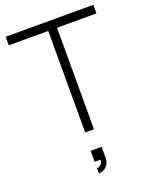

<svg xmlns="http://www.w3.org/2000/svg" viewBox="-176 -818 946 1180"><g transform="rotate(-20 297.0 -227.5)"><path d="M268 0V-664H10V-720H583.5V-664H325.5V0ZM261 230.5Q268 230.5 277.5 226.5Q287 222.5 293 214Q299 205.5 299 194.5Q299 192 298.5 189H261V117.5H332.5V189Q332.5 214.5 321.8 231.5Q311 248.5 294.8 256.8Q278.5 265 261 265Z"/></g></svg>

Font: Vela Sans Light
Style: Regular
Weight: 300
Designer: Principal design: Mikhail Sharanda - project Manrope.
Design modification: Ravid Balaliev
Foundry: Mikhail Sharanda
Version: Version 1.001